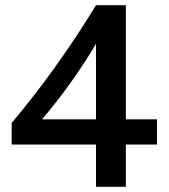

<svg xmlns="http://www.w3.org/2000/svg" viewBox="-20 -720 650 740"><path d="M585 -260H465V-700H350C252 -539 144 -388 25 -246V-163H350V0H465V-163H585ZM142 -260C213 -343 290 -449 350 -551V-260Z"/></svg>

Font: Gully Medium
Style: Regular
Weight: 500
Designer: jaikishan Patel
Foundry: MagicType
Version: Version 1.000;Glyphs 3.2 (3242)